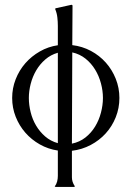

<svg xmlns="http://www.w3.org/2000/svg" viewBox="-20 -609 539 786"><path d="M275.9 -424.3Q316.9 -419.4 352.1 -400.6Q387.2 -381.8 413.1 -352.8Q439 -323.7 453.9 -286.4Q468.8 -249 468.8 -208Q468.8 -166.5 453.9 -129.2Q439 -91.8 412.8 -63Q386.7 -34.2 351.1 -15.4Q315.4 3.4 274.4 8.3V116.7Q274.4 126.5 277.3 135.5Q280.3 144.5 285.6 152.3V156.2H208L204.1 154.8V154.3Q210.9 145.5 213.9 134Q216.8 122.6 216.8 111.3V7.3Q177.2 1.5 143.1 -17.8Q108.9 -37.1 83.7 -65.9Q58.6 -94.7 44.2 -131.1Q29.8 -167.5 29.8 -208Q29.8 -248 44.2 -284.7Q58.6 -321.3 83.7 -350.1Q108.9 -378.9 143.1 -398.4Q177.2 -418 216.8 -423.8V-502.9Q216.8 -520 214.8 -537.6Q212.9 -555.2 206.1 -571.3V-573.7L208 -575.2L272.5 -589.4L275.9 -588.4V-587.4L276.9 -586.4ZM401.4 -208Q401.4 -237.3 393.3 -267.6Q385.3 -297.9 369.6 -323.7Q354 -349.6 330.3 -368.7Q306.6 -387.7 275.9 -394.5L274.4 -21Q305.7 -27.3 329.6 -46.1Q353.5 -64.9 369.4 -91.1Q385.3 -117.2 393.3 -147.9Q401.4 -178.7 401.4 -208ZM98.1 -208Q98.1 -179.2 105.5 -149.7Q112.8 -120.1 127.7 -95Q142.6 -69.8 164.8 -50.5Q187 -31.2 216.8 -22.9V-393.1Q187.5 -384.8 165.3 -365.5Q143.1 -346.2 128.2 -320.8Q113.3 -295.4 105.7 -265.9Q98.1 -236.3 98.1 -208Z"/></svg>

Font: CAT Linz
Style: Regular
Weight: 400
Designer: Peter Wiegel
Foundry: Peter Wiegel
Version: Version 1.08